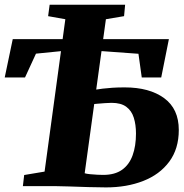

<svg xmlns="http://www.w3.org/2000/svg" viewBox="-26 -789 778 814"><path d="M423.5 5.5Q391 5.5 349 4.2Q307 3 267.5 1.5Q228 0 203.5 0H71L76.5 -47L163 -61.5L251 -707.5L178 -720.5L184.5 -769H504.5L500 -720.5L423 -707.5L333 -54.5Q340.5 -52 355.8 -50.5Q371 -49 386.8 -48.2Q402.5 -47.5 411.5 -47.5Q461 -47.5 491.5 -69.2Q522 -91 536.2 -130.5Q550.5 -170 550.5 -223Q550.5 -260.5 541.2 -290Q532 -319.5 509.5 -336.2Q487 -353 447 -353Q437.5 -353 419.5 -351.8Q401.5 -350.5 386.2 -349.2Q371 -348 369 -347L373 -408Q390.5 -411 409.5 -413.2Q428.5 -415.5 451 -417Q473.5 -418.5 502.5 -418.5Q607.5 -418.5 669.8 -373Q732 -327.5 732 -238Q732 -158 691.5 -103.5Q651 -49 581.2 -21.8Q511.5 5.5 423.5 5.5ZM-6 -460.5 28 -623H690L657.5 -460.5H575L561 -561L306 -579.5L126.5 -561.5L80 -460.5Z"/></svg>

Font: Merriweather 36pt Black
Style: Italic
Weight: 900
Italic angle: -7.8°
Version: Version 2.101